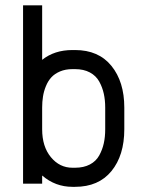

<svg xmlns="http://www.w3.org/2000/svg" viewBox="-20 -704 565 736"><path d="M257.8 -512.2H267.6Q357.9 -512.2 407.2 -451.4Q456.5 -390.6 456.5 -291.5V-208.5Q456.5 -108.4 407.2 -48.1Q357.9 12.2 267.6 12.2H257.8Q191.9 12.2 141.6 -31.2V0H68.4V-683.6H141.6V-474.6Q188.5 -512.2 257.8 -512.2ZM141.6 -208.5Q141.6 -142.1 175 -101.6Q208.5 -61 257.8 -61H267.6Q300.8 -61 324.5 -73.5Q348.1 -85.9 360.4 -108.2Q372.6 -130.4 377.9 -154.8Q383.3 -179.2 383.3 -208.5V-291.5Q383.3 -320.3 377.9 -344.7Q372.6 -369.1 360.4 -391.4Q348.1 -413.6 324.5 -426.3Q300.8 -439 267.6 -439H257.8Q231 -439 210.2 -430.2Q189.5 -421.4 176.8 -407.5Q164.1 -393.6 156 -373.8Q147.9 -354 144.8 -334Q141.6 -314 141.6 -291.5Z"/></svg>

Font: Anka/Coder Condensed
Style: Regular
Weight: 400
Width: 4
Monospace: yes
Version: Version 1.100